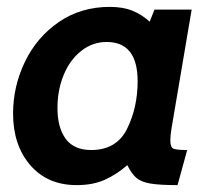

<svg xmlns="http://www.w3.org/2000/svg" viewBox="-20 -528 624 558"><path d="M18 -198Q18 -277 52.5 -348.5Q87 -420 151 -464Q215 -508 299 -508Q337 -508 364.5 -497Q392 -486 415 -465L429 -500H537L479 -158Q475 -135 475 -120Q475 -100 484 -96Q493 -92 524 -92L496 10Q444 10 417.5 5.5Q391 1 377 -10.5Q363 -22 350 -48Q319 -21 284.5 -5.5Q250 10 203 10Q118 10 68 -48Q18 -106 18 -198ZM380 -292Q380 -406 290 -406Q249 -406 216 -380Q183 -354 165 -310Q147 -266 147 -214Q147 -157 171 -124.5Q195 -92 245 -92Q319 -92 349.5 -154Q380 -216 380 -292Z"/></svg>

Font: Cabin
Style: Bold Italic
Weight: 700
Italic angle: -7°
Designer: Pablo Impallari
Foundry: Pablo Impallari. http://www.impallari.com Igino Marini. http://www.ikern.com
Version: Version 2.200